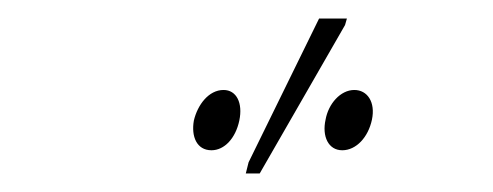

<svg xmlns="http://www.w3.org/2000/svg" viewBox="-20 -793 532 207"><path d="M245 -606H260L352 -766L354 -773H324L248 -618ZM208 -631C222 -631 234 -644 238 -663C242 -682 235 -696 221 -696C205 -696 193 -680 189 -663C186 -646 192 -631 208 -631ZM349 -631C364 -631 377 -645 381 -664C385 -683 376 -696 362 -696C347 -696 334 -681 331 -664C327 -646 334 -631 349 -631Z"/></svg>

Font: Noto Sans ExtraCondensed Thin
Style: Italic
Weight: 100
Width: 2
Italic angle: -12°
Designer: Monotype Design Team
Foundry: Monotype Imaging Inc.
Version: Version 2.013